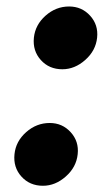

<svg xmlns="http://www.w3.org/2000/svg" viewBox="-20 -573 352 604"><path d="M176.1 -355.1Q134.6 -355.1 108.5 -384.1Q82.4 -413 86.6 -454.5Q90.9 -495 123.4 -523.8Q155.9 -552.6 197.4 -552.6Q237.2 -552.6 263.5 -523.6Q289.8 -494.7 285.5 -454.5Q281.2 -413.7 248.2 -384.4Q215.2 -355.1 176.1 -355.1ZM115.1 11.4Q73.5 11.4 47.4 -17.6Q21.3 -46.5 25.6 -88.1Q29.8 -128.6 62.3 -157.3Q94.8 -186.1 136.4 -186.1Q176.1 -186.1 202.4 -157.1Q228.7 -128.2 224.4 -88.1Q220.2 -47.2 187.1 -17.9Q154.1 11.4 115.1 11.4Z"/></svg>

Font: Karasuma Gothic
Style: Italic
Weight: 900
Italic angle: -9.39999°
Designer: Rasmus Andersson / Ryoko Nishizuka
Foundry: Genbu
Version: Version 1.00